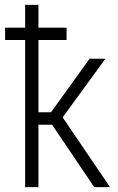

<svg xmlns="http://www.w3.org/2000/svg" viewBox="-20 -770 485 790"><path d="M194.3 -256.8H138.2V0H83.5V-605.5H1V-656.2H83.5V-750H138.2V-656.2H253.9V-605.5H138.2V-308.1H189.9L348.6 -528.3H413.6L237.8 -287.1L432.6 0H367.7Z"/></svg>

Font: MAUL Condensed Light
Style: Light
Weight: 300
Designer: MAUL
Version: Version 2.137; 2017; ttfautohint (v1.8.3)